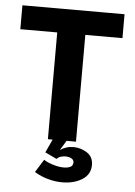

<svg xmlns="http://www.w3.org/2000/svg" viewBox="-53 -604 578 824"><g transform="rotate(5 236.0 -192.0)"><path d="M290 -545V0H169V-545ZM10 -460V-563H450V-460ZM126 145 161 89Q172 98 198.5 106.5Q225 115 247 115Q264 115 275.5 109.5Q287 104 287 89Q287 79 276.5 73Q266 67 251 67Q241 67 231 70Q221 73 213 81L163 57L208 -40L261 -19L224 42Q235 34 250 29Q265 24 282 24Q312 24 339.5 41Q367 58 367 94Q367 135 331.5 157Q296 179 246 179Q216 179 185 170.5Q154 162 126 145Z"/></g></svg>

Font: Darker Grotesque Light ExtraBold
Style: Regular
Weight: 800
Version: Version 1.000;gftools[0.9.28]